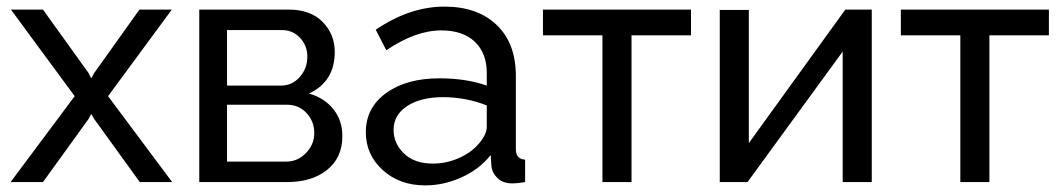

<svg xmlns="http://www.w3.org/2000/svg" viewBox="-20 -551 3211 581"><path d="M110 -522 248 -330 256 -314 265 -330 402 -522H500L307 -260L501 0H403L265 -191L256 -206L248 -191L110 0H12L206 -260L13 -522Z M583 0V-522H853Q920 -522 956.5 -484.5Q993 -447 993 -394Q993 -304 915 -268Q961 -255 988.5 -221Q1016 -187 1016 -139Q1016 -74 970 -37Q924 0 848 0ZM667 -292H830Q864 -292 887 -318Q910 -344 910 -379Q910 -413 888 -436.5Q866 -460 833 -460H667ZM667 -62H846Q881 -62 906 -88Q931 -114 931 -148Q931 -184 907.5 -209Q884 -234 849 -234H667Z M1087 -151Q1087 -225 1148.5 -269.5Q1210 -314 1310 -314Q1390 -314 1453 -292V-330Q1453 -390 1417 -424.5Q1381 -459 1315 -459Q1238 -459 1149 -399L1117 -461Q1220 -531 1325 -531Q1425 -531 1483 -475.5Q1541 -420 1541 -321V-100Q1541 -69 1569 -68V0Q1545 4 1531 4Q1502 4 1485.5 -12Q1469 -28 1467 -49L1465 -82Q1431 -39 1377 -14.5Q1323 10 1267 10Q1189 10 1138 -36.5Q1087 -83 1087 -151ZM1427 -114Q1453 -143 1453 -167V-232Q1389 -257 1321 -257Q1253 -257 1212 -230Q1171 -203 1171 -158Q1171 -117 1202.5 -86.5Q1234 -56 1290 -56Q1330 -56 1367 -72Q1404 -88 1427 -114Z M1803 0V-444H1623V-522H2071V-444H1891V0Z M2158 0V-521H2246V-118L2538 -522H2618V0H2530V-395L2242 0Z M2886 0V-444H2706V-522H3154V-444H2974V0Z"/></svg>

Font: Raleway-v4020 Medium
Style: Regular
Weight: 500
Designer: Matt McInerney, Pablo Impallari, Rodrigo Fuenzalida
Foundry: Matt McInerney, Pablo Impallari, Rodrigo Fuenzalida
Version: Version 4.020;PS 004.020;hotconv 1.0.88;makeotf.lib2.5.64775